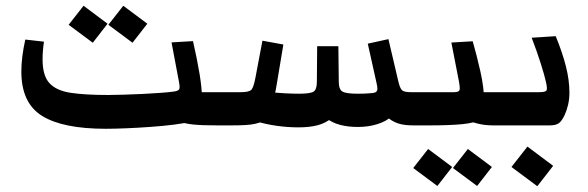

<svg xmlns="http://www.w3.org/2000/svg" viewBox="-20 -433 2031 663"><path d="M345.2 11.7Q197.3 11.7 125.5 -32.7Q53.7 -77.1 53.7 -186Q53.7 -235.4 67.4 -296.4L131.8 -289.1Q127 -256.3 127 -228Q127 -171.9 150.6 -146Q174.3 -120.1 224.1 -112.5Q273.9 -105 352.5 -105Q374 -105 406 -106Q438 -106.9 472.4 -108.6Q506.8 -110.4 536.4 -112.5Q565.9 -114.7 582.5 -117.2Q594.7 -119.1 598.4 -124.3Q602.1 -129.4 598.1 -149.9L572.3 -286.6L646.5 -291Q653.3 -260.7 659.2 -231.7Q665 -202.6 669.4 -176.3Q672.9 -154.3 675 -134.8Q677.2 -115.2 677.2 -99.1Q677.2 -82 675.3 -71.8L624.5 -114.7H732.4V0Q677.2 0 648.2 -2.9Q619.1 -5.9 589.8 -15.1L638.7 -13.2Q618.2 -7.3 581.3 -2.7Q544.4 2 501 5.1Q457.5 8.3 416 10Q374.5 11.7 345.2 11.7ZM732.4 0V-114.7Q752 -114.7 760.5 -101.8Q769 -88.9 769 -56.2Q769 -26.4 759.8 -13.2Q750.5 0 732.4 0ZM437.6 -285.4 354.2 -347.4 405.7 -413.1 488.7 -351.1ZM300.4 -285.4 217 -347.4 268.5 -413.1 351.4 -351.1Z M1010.3 6.8Q973.6 6.8 935.8 1.5Q897.9 -3.9 863.8 -14.2L886.7 -13.2Q872.1 -7.8 859.1 -5.1Q846.2 -2.4 827.6 -1.2Q809.1 0 776.9 0H732.4V-114.7H812Q840.8 -114.7 848.4 -123.5Q856 -132.3 862.3 -166L886.2 -292.5L958.5 -279.3L936 -144.5Q934.1 -132.3 932.1 -122.1Q930.2 -111.8 926.8 -102.1L910.2 -115.2Q937.5 -112.3 964.4 -110.8Q991.2 -109.4 1012.7 -109.4Q1051.8 -109.4 1063 -116.7Q1074.2 -124 1074.2 -150.9L1075.2 -273.4H1148.4L1149.9 -148.4Q1150.4 -123 1163.6 -116.2Q1176.8 -109.4 1215.8 -109.4Q1237.3 -109.4 1249 -110.4Q1260.7 -111.3 1267.6 -111.8Q1283.2 -113.8 1283.2 -126Q1283.2 -134.3 1279.8 -148.4L1250 -282.2L1321.3 -297.9L1355.5 -151.9Q1361.3 -127.4 1368.7 -121.1Q1376 -114.7 1398.4 -114.7H1412.6V0Q1377.4 0.5 1355.2 -6.6Q1333 -13.7 1312 -32.7L1333 -31.7Q1313.5 -13.7 1282.7 -4.2Q1252 5.4 1215.8 5.4Q1182.1 5.4 1154.8 -1.7Q1127.4 -8.8 1105 -25.9H1126Q1105.5 -8.3 1077.6 -0.7Q1049.8 6.8 1010.3 6.8ZM1412.6 0V-114.7Q1432.1 -114.7 1440.7 -101.8Q1449.2 -88.9 1449.2 -56.2Q1449.2 -26.4 1439.9 -13.2Q1430.7 0 1412.6 0ZM732.4 0Q714.4 0 705.1 -13.2Q695.8 -26.4 695.8 -56.2Q695.8 -88.9 704.3 -101.8Q712.9 -114.7 732.4 -114.7Z M1412.6 0V-114.7H1547.4Q1564 -114.7 1566.7 -121.6Q1569.3 -128.4 1564.5 -153.3L1538.6 -286.1L1612.3 -290.5Q1626 -243.2 1638.9 -186Q1651.9 -128.9 1651.9 -78.6L1624.5 -114.7H1693.8V0H1682.6Q1653.8 0 1627.9 -6.6Q1602.1 -13.2 1588.9 -21.5H1644.5Q1619.1 -8.3 1575.9 -4.2Q1532.7 0 1461.9 0ZM1693.8 0V-114.7Q1713.4 -114.7 1721.9 -101.8Q1730.5 -88.9 1730.5 -56.2Q1730.5 -26.4 1721.2 -13.2Q1711.9 0 1693.8 0ZM1412.6 0Q1394.5 0 1385.3 -13.2Q1376 -26.4 1376 -56.2Q1376 -88.9 1384.5 -101.8Q1393.1 -114.7 1412.6 -114.7ZM1627.5 209.2 1544.1 147.2 1595.6 81.5 1678.6 143.5ZM1490.3 209.2 1406.9 147.2 1458.4 81.5 1541.4 143.5Z M1693.8 0V-114.7H1842.3Q1862.8 -114.7 1866.9 -120.4Q1871.1 -126 1864.7 -152.3Q1859.9 -173.8 1847.4 -213.4Q1835 -252.9 1815.9 -302.7L1898.9 -308.1Q1922.4 -251 1934.3 -203.4Q1946.3 -155.8 1946.3 -112.8Q1946.3 -91.3 1941.7 -71.3Q1937 -51.3 1929.7 -35.6Q1919.4 -13.7 1908.7 -6.8Q1897.9 0 1877.9 0ZM1693.8 0Q1675.8 0 1666.5 -13.2Q1657.2 -26.4 1657.2 -56.2Q1657.2 -88.9 1665.8 -101.8Q1674.3 -114.7 1693.8 -114.7ZM1835.4 210 1746.1 143.6 1801.3 73.2 1890.1 139.6Z"/></svg>

Font: Markazi Text
Style: Regular
Weight: 400
Designer: Borna Izadpanah (Arabic designer), Fiona Ross (Arabic design director) and Florian Runge (Latin designer)
Foundry: Borna Izadpanah and Florian Runge
Version: Version 1.000